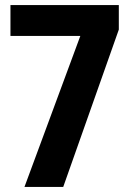

<svg xmlns="http://www.w3.org/2000/svg" viewBox="-20 -733 513 753"><path d="M295 -592H21V-713H446V-617L228 0H76Z"/></svg>

Font: Noto Sans Gurmukhi UI Condensed
Style: Bold
Weight: 700
Width: 3
Designer: Jelle Bosma - Monotype Design Team
Foundry: Monotype Imaging Inc.
Version: Version 2.004; ttfautohint (v1.8.4.7-5d5b)